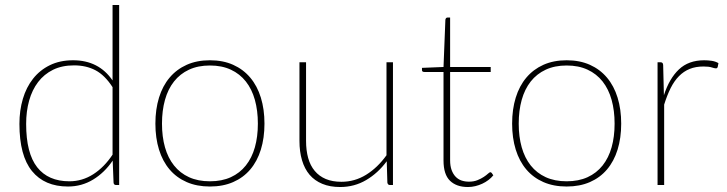

<svg xmlns="http://www.w3.org/2000/svg" viewBox="-20 -743 2920 771"><path d="M446.5 0Q436.5 0 436 -10L432.5 -98Q399.5 -49.5 353.8 -21.8Q308 6 253 6Q159 6 108.5 -56Q58 -118 58 -245.5Q58 -299.5 71.8 -346Q85.5 -392.5 112.8 -427Q140 -461.5 180.2 -481.2Q220.5 -501 273.5 -501Q376.5 -501 432 -420V-723H458.5V0ZM258.5 -15Q310.5 -15 354.8 -43.5Q399 -72 432 -122V-393Q401 -441 363.5 -460.8Q326 -480.5 277.5 -480.5Q229 -480.5 193 -462.8Q157 -445 133 -413.5Q109 -382 97 -339Q85 -296 85 -245.5Q85 -128 129.2 -71.5Q173.5 -15 258.5 -15Z M823 -501Q875.5 -501 916.2 -482.8Q957 -464.5 985 -431.2Q1013 -398 1027.5 -351Q1042 -304 1042 -246.5Q1042 -189 1027.5 -142.2Q1013 -95.5 985 -62.5Q957 -29.5 916.2 -11.8Q875.5 6 823 6Q770.5 6 729.8 -11.8Q689 -29.5 661 -62.5Q633 -95.5 618.5 -142.2Q604 -189 604 -246.5Q604 -304 618.5 -351Q633 -398 661 -431.2Q689 -464.5 729.8 -482.8Q770.5 -501 823 -501ZM823 -15Q871 -15 907 -31.5Q943 -48 967.2 -78.5Q991.5 -109 1003.5 -151.5Q1015.5 -194 1015.5 -246.5Q1015.5 -299 1003.5 -342Q991.5 -385 967.2 -415.8Q943 -446.5 907 -463.2Q871 -480 823 -480Q775 -480 739 -463.2Q703 -446.5 678.8 -415.8Q654.5 -385 642.5 -342Q630.5 -299 630.5 -246.5Q630.5 -194 642.5 -151.5Q654.5 -109 678.8 -78.5Q703 -48 739 -31.5Q775 -15 823 -15Z M1209 -493V-177.5Q1209 -139 1217.5 -108.5Q1226 -78 1243.8 -56.8Q1261.5 -35.5 1288.2 -24.2Q1315 -13 1351 -13Q1404.5 -13 1450.2 -41.2Q1496 -69.5 1532 -119.5V-493H1558V0H1546Q1537 0 1535.5 -10L1533 -95.5Q1498 -48 1450.5 -20Q1403 8 1346 8Q1305 8 1274.2 -4.8Q1243.5 -17.5 1223.2 -41.2Q1203 -65 1192.8 -99.5Q1182.5 -134 1182.5 -177.5V-493Z M1859 8Q1813 8 1787 -17.2Q1761 -42.5 1761 -98.5V-454H1684Q1674.5 -454 1674.5 -461.5V-470.5L1761 -474L1768.5 -664Q1769 -667 1771 -669.8Q1773 -672.5 1776.5 -672.5H1787.5V-474H1950.5V-454H1787.5V-99.5Q1787.5 -76.5 1793.5 -60.2Q1799.5 -44 1809.5 -33.5Q1819.5 -23 1833.2 -18.2Q1847 -13.5 1863 -13.5Q1882.5 -13.5 1897.2 -19.5Q1912 -25.5 1922.5 -32.5Q1933 -39.5 1939.5 -45.5Q1946 -51.5 1949 -51.5Q1951.5 -51.5 1954.5 -48.5L1961 -39Q1952.5 -28.5 1941.2 -20Q1930 -11.5 1916.5 -5.2Q1903 1 1888.5 4.5Q1874 8 1859 8Z M2255.5 -501Q2308 -501 2348.8 -482.8Q2389.5 -464.5 2417.5 -431.2Q2445.5 -398 2460 -351Q2474.5 -304 2474.5 -246.5Q2474.5 -189 2460 -142.2Q2445.5 -95.5 2417.5 -62.5Q2389.5 -29.5 2348.8 -11.8Q2308 6 2255.5 6Q2203 6 2162.2 -11.8Q2121.5 -29.5 2093.5 -62.5Q2065.5 -95.5 2051 -142.2Q2036.5 -189 2036.5 -246.5Q2036.5 -304 2051 -351Q2065.5 -398 2093.5 -431.2Q2121.5 -464.5 2162.2 -482.8Q2203 -501 2255.5 -501ZM2255.5 -15Q2303.5 -15 2339.5 -31.5Q2375.5 -48 2399.8 -78.5Q2424 -109 2436 -151.5Q2448 -194 2448 -246.5Q2448 -299 2436 -342Q2424 -385 2399.8 -415.8Q2375.5 -446.5 2339.5 -463.2Q2303.5 -480 2255.5 -480Q2207.5 -480 2171.5 -463.2Q2135.5 -446.5 2111.2 -415.8Q2087 -385 2075 -342Q2063 -299 2063 -246.5Q2063 -194 2075 -151.5Q2087 -109 2111.2 -78.5Q2135.5 -48 2171.5 -31.5Q2207.5 -15 2255.5 -15Z M2620.5 0V-493H2632.5Q2642.5 -493 2643 -482L2646 -360.5Q2667.5 -427.5 2706.2 -464.2Q2745 -501 2808 -501Q2822.5 -501 2837.8 -498.8Q2853 -496.5 2865 -489.5L2862 -474Q2860 -468.5 2855 -468.5Q2849.5 -468.5 2838.2 -472.2Q2827 -476 2805 -476Q2773.5 -476 2749.5 -466.2Q2725.5 -456.5 2706.5 -437.2Q2687.5 -418 2673.2 -389.5Q2659 -361 2647 -323V0Z"/></svg>

Font: Lato Thin
Style: Regular
Weight: 200
Designer: Lukasz Dziedzic
Foundry: tyPoland Lukasz Dziedzic
Version: Version 2.007; 2014-02-27